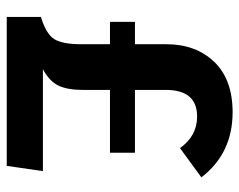

<svg xmlns="http://www.w3.org/2000/svg" viewBox="-92 -636 727 584"><g transform="rotate(90 272.0 -343.5)"><path d="M253 -314V-232Q253 -185 240 -157.5Q227 -130 190 -110H500L484 0H31V-104Q84 -120 99 -145.5Q114 -171 114 -226V-314H46V-390H114V-485Q114 -575 167.5 -631Q221 -687 321 -687Q446 -687 519 -592L430 -527Q393 -579 334 -579Q253 -579 253 -484V-390H444V-314Z"/></g></svg>

Font: FiraSans
Style: Regular
Weight: 600
Designer: Carrois Corporate & Edenspiekermann AG
Foundry: Carrois Corporate GbR & Edenspiekermann AG
Version: Version 3.106;PS 003.106;hotconv 1.0.70;makeotf.lib2.5.58329